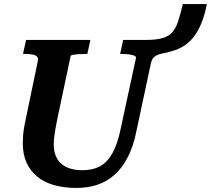

<svg xmlns="http://www.w3.org/2000/svg" viewBox="-20 -906 1036 943"><path d="M355 17Q295 17 246.5 3.5Q198 -10 163.5 -38Q129 -66 110.5 -107Q92 -148 92 -202Q92 -221 93.5 -241Q95 -261 99.5 -286Q104 -311 111 -343L166 -607Q169 -621 161.5 -628.5Q154 -636 139 -638.5Q124 -641 104 -641H93L108 -710H424L409 -641H400Q384 -641 367.5 -640Q351 -639 339.5 -637Q328 -635 327 -631L262 -324Q256 -294 252 -271.5Q248 -249 246 -231.5Q244 -214 244 -197Q244 -166 253 -142.5Q262 -119 280.5 -102.5Q299 -86 325.5 -78Q352 -70 386 -70Q437 -70 473 -90.5Q509 -111 533.5 -156Q558 -201 573 -275L648 -622Q649 -629 638.5 -633Q628 -637 611.5 -639Q595 -641 579 -641H570L585 -710H699Q748 -710 778.5 -719Q809 -728 826.5 -748Q844 -768 855 -802Q866 -836 878 -886H996Q985 -830 968.5 -790.5Q952 -751 931.5 -725Q911 -699 887 -683Q863 -667 836.5 -658.5Q810 -650 781 -644Q765 -641 753 -636Q741 -631 733.5 -622.5Q726 -614 722 -599L650 -262Q635 -187 607.5 -134Q580 -81 542.5 -47.5Q505 -14 458 1.5Q411 17 355 17Z"/></svg>

Font: Roboto Serif SemiBold
Style: Italic
Weight: 600
Italic angle: -10°
Version: Version 1.007